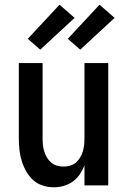

<svg xmlns="http://www.w3.org/2000/svg" viewBox="-20 -788 540 816"><path d="M209 8Q185 8 161.5 0.5Q138 -7 120.5 -23Q103 -39 91 -60.5Q79 -82 72 -105Q65 -128 62.5 -152Q60 -176 60 -200V-520H161V-200Q161 -186 162.5 -172Q164 -158 168 -144.5Q172 -131 179.5 -118.5Q187 -106 197.5 -97Q208 -88 222 -84Q236 -80 250 -80Q264 -80 278 -84Q292 -88 302.5 -97Q313 -106 320.5 -118.5Q328 -131 332 -144.5Q336 -158 337.5 -172Q339 -186 339 -200V-520H440V0H339V-85Q331 -65 319 -47Q307 -29 289.5 -16.5Q272 -4 251 2Q230 8 209 8ZM321 -577 268 -623 403 -768 467 -712ZM151 -577 98 -623 233 -768 297 -712Z"/></svg>

Font: Iosevka Curly Semibold
Style: Regular
Weight: 600
Monospace: yes
Designer: Belleve Invis
Foundry: Belleve Invis
Version: Version 22.1.2; ttfautohint (v1.8.4)